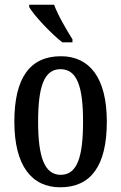

<svg xmlns="http://www.w3.org/2000/svg" viewBox="-20 -786 515 816"><path d="M245 -606H288V-619C264 -657 226 -721 210 -766H104V-756C124 -721 198 -642 245 -606ZM236 10C366 10 434 -81 434 -269C434 -456 360 -547 239 -547C108 -547 41 -456 41 -269C41 -81 115 10 236 10ZM238 -43C168 -43 142 -121 142 -269C142 -417 167 -492 237 -492C308 -492 333 -417 333 -269C333 -121 309 -43 238 -43Z"/></svg>

Font: Noto Serif Khmer ExtraCondensed Medium
Style: Regular
Weight: 500
Width: 2
Designer: Danh Hong and the Monotype Design Team
Foundry: Monotype Imaging Inc.
Version: Version 2.004